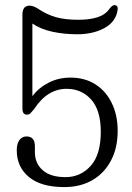

<svg xmlns="http://www.w3.org/2000/svg" viewBox="-20 -733 522 762"><path d="M46.5 -136.5Q46.5 -162.5 57 -177Q67.5 -191.5 85 -191.5Q118.5 -191.5 118.5 -152.5V-129Q118.5 -84.5 149.8 -57.2Q181 -30 240 -30Q299.5 -30 339.8 -74.5Q380 -119 380 -210.5Q380 -295 342 -337.8Q304 -380.5 244 -380.5Q207.5 -380.5 175.2 -361.2Q143 -342 115 -299.5Q107 -289.5 101.2 -283.8Q95.5 -278 87 -278Q69 -278 69 -302V-675Q69 -710.5 97.5 -710.5Q111 -710.5 128.5 -700Q164.5 -675.5 201.2 -665Q238 -654.5 291.5 -654.5Q335.5 -654.5 366.8 -664.5Q398 -674.5 414 -697.5Q428 -717 440 -711.5Q444.5 -710.5 446.5 -703.8Q448.5 -697 444.5 -682Q433.5 -641 389.5 -619Q345.5 -597 287 -597Q235 -597 189 -606.8Q143 -616.5 108.5 -639.5V-351.5Q134 -385 173.2 -405Q212.5 -425 259.5 -425Q317 -425 359 -398Q401 -371 424 -323.2Q447 -275.5 447 -213.5Q447 -146 420.5 -95.8Q394 -45.5 346.5 -18Q299 9.5 235 9.5Q143 9.5 94.8 -30.5Q46.5 -70.5 46.5 -136.5Z"/></svg>

Font: Fraunces 144pt S100 Light
Style: Regular
Weight: 300
Version: Version 1.000; ttfautohint (v1.8.3)